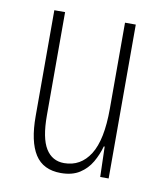

<svg xmlns="http://www.w3.org/2000/svg" viewBox="-67 -584 552 650"><g transform="rotate(10 209.0 -259.5)"><path d="M348 -529V0H319L316 -104H313Q305 -75 290 -49Q275 -23 249.5 -6.5Q224 10 185 10Q124 10 96 -34Q68 -78 68 -165V-529H105V-174Q105 -96 127 -60.5Q149 -25 190 -25Q247 -25 279 -75.5Q311 -126 311 -233V-529Z"/></g></svg>

Font: Noto Sans Malayalam ExtraCondensed ExtraLight
Style: Regular
Weight: 200
Width: 2
Designer: Jelle Bosma - Monotype Design Team
Foundry: Monotype Imaging Inc.
Version: Version 2.104; ttfautohint (v1.8.4.7-5d5b)